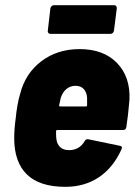

<svg xmlns="http://www.w3.org/2000/svg" viewBox="-20 -715 522 743"><path d="M469 -224Q468 -212 456 -212H202Q197 -212 197 -207V-198Q197 -185 198 -179Q200 -158 212.5 -146Q225 -134 247 -134Q287 -134 307 -168Q312 -178 322 -176L443 -151Q456 -149 450 -137Q418 -66 362.5 -29Q307 8 233 8Q133 8 84 -40Q35 -88 35 -180Q35 -216 41 -259Q43 -281 47.5 -307Q52 -333 58 -352Q78 -431 140 -478Q202 -525 288 -525Q381 -525 433 -471Q485 -417 481 -329Q476 -268 469 -224ZM215 -336 209 -308Q208 -303 213 -303H312Q317 -303 317 -308V-336Q316 -357 304.5 -370Q293 -383 272 -383Q252 -383 237 -370.5Q222 -358 215 -336ZM165 -596 175 -683Q176 -688 180 -691.5Q184 -695 189 -695H421Q432 -695 432 -683L421 -596Q420 -591 416.5 -587.5Q413 -584 408 -584H175Q170 -584 167 -587.5Q164 -591 165 -596Z"/></svg>

Font: Barlow Semi Condensed ExtraBold
Style: Italic
Weight: 800
Width: 4
Italic angle: -7°
Designer: Jeremy Tribby
Foundry: Tribby Type
Version: Version 1.408